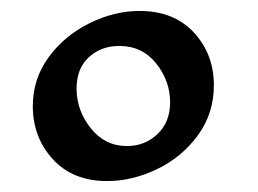

<svg xmlns="http://www.w3.org/2000/svg" viewBox="-20 -903 471 351"><path d="M371 -747Q371 -696 342 -656Q313 -616 267.5 -594Q222 -572 176 -572Q113 -572 76.5 -612Q40 -652 40 -709Q40 -759 69 -798.5Q98 -838 143.5 -860.5Q189 -883 235 -883Q298 -883 334.5 -843.5Q371 -804 371 -747ZM120 -741Q120 -701 146 -668.5Q172 -636 212 -636Q245 -636 268 -658Q291 -680 291 -716Q291 -755 265.5 -787Q240 -819 198 -819Q165 -819 142.5 -798.5Q120 -778 120 -741Z"/></svg>

Font: Inknut Antiqua
Style: Regular
Weight: 400
Designer: Claus Eggers Sørensen
Foundry: Claus Eggers Sørensen
Version: Version 1.003; ttfautohint (v1.8.2) -l 8 -r 50 -G 200 -x 14 